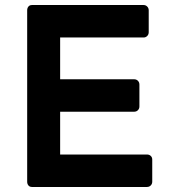

<svg xmlns="http://www.w3.org/2000/svg" viewBox="-20 -743 693 763"><path d="M551 -723Q559 -723 565 -717Q571 -711 571 -702V-615Q571 -606 565 -600Q559 -594 551 -594H219V-428H513Q522 -428 528 -422Q534 -416 534 -407V-320Q534 -311 528 -305Q522 -299 513 -299H219V-129H564Q573 -129 579 -123.5Q585 -118 585 -109V-21Q585 -12 579 -6Q573 0 564 0H107Q98 0 93 -6Q88 -12 88 -21V-702Q88 -711 93 -717Q98 -723 107 -723Z"/></svg>

Font: Stadtwerke
Style: Bold
Weight: 700
Designer: Santiago Orozco
Foundry: Typemade
Version: Version 1.003